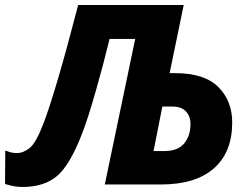

<svg xmlns="http://www.w3.org/2000/svg" viewBox="-56 -734 989 764"><path d="M33 10Q120 10 171.5 -34Q223 -78 272 -206Q294 -263 324.5 -369.5Q355 -476 380 -579H482L361 0H585Q722 0 795 -64Q868 -128 868 -247Q868 -332 813 -387.5Q758 -443 640 -443H619L675 -714H255Q211 -544 177 -428Q143 -312 119 -248Q88 -166 62.5 -145.5Q37 -125 12 -125Q-2 -125 -12 -127.5Q-22 -130 -35 -135L-36 -2Q0 10 33 10ZM555 -133 590 -310H630Q666 -310 684 -290.5Q702 -271 702 -240Q702 -194 677 -163.5Q652 -133 599 -133Z"/></svg>

Font: Noto Sans Display Extra
Style: Italic
Weight: 800
Italic angle: -12°
Designer: Monotype Design Team
Foundry: Monotype Imaging Inc.
Version: Version 1.900